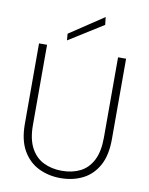

<svg xmlns="http://www.w3.org/2000/svg" viewBox="-98 -978 824 1060"><g transform="rotate(10 314.0 -447.5)"><path d="M315 12Q247 12 191.5 -15.5Q136 -43 103 -100.5Q70 -158 70 -249V-700H115V-250Q115 -172 141 -123Q167 -74 212.5 -51.5Q258 -29 315 -29Q374 -29 418.5 -51.5Q463 -74 488 -123Q513 -172 513 -250V-700H558V-249Q558 -158 526 -100.5Q494 -43 439 -15.5Q384 12 315 12ZM219 -743 216 -780 407 -907 412 -864Z"/></g></svg>

Font: DM Sans 17pt ExtraLight
Style: Regular
Weight: 250
Version: Version 4.004;gftools[0.9.30]